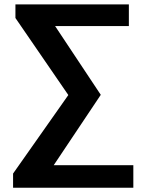

<svg xmlns="http://www.w3.org/2000/svg" viewBox="-20 -731 656 881"><path d="M40 130.4V65.4L293.5 -294.9L50.8 -648.4V-710.9H571.3V-611.3H232.9L442.4 -295.9L226.6 26.9H591.8V130.4Z"/></svg>

Font: Ride
Style: Bold
Weight: 700
Version: Version 3.000